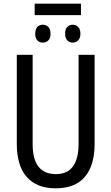

<svg xmlns="http://www.w3.org/2000/svg" viewBox="-20 -1011 604 1041"><path d="M493 -714V-232Q493 -114 440 -52Q387 10 282 10Q179 10 125 -51.5Q71 -113 71 -232V-714H157V-231Q157 -147 189 -107Q221 -67 283 -67Q406 -67 406 -232V-714ZM419 -991V-929H168V-991ZM212 -877Q230 -877 242 -865Q254 -853 254 -828Q254 -804 242 -792Q230 -780 212 -780Q194 -780 182.5 -792Q171 -804 171 -828Q171 -853 182.5 -865Q194 -877 212 -877ZM374 -877Q391 -877 403.5 -865Q416 -853 416 -828Q416 -804 403.5 -792Q391 -780 374 -780Q357 -780 345 -792Q333 -804 333 -828Q333 -853 345 -865Q357 -877 374 -877Z"/></svg>

Font: Avrile Sans Condensed
Style: Regular
Weight: 400
Width: 3
Designer: Monotype Design Team
Foundry: Monotype Imaging Inc.
Version: Version 2.001;September 10, 2019;FontCreator 11.5.0.2425 64-